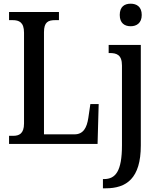

<svg xmlns="http://www.w3.org/2000/svg" viewBox="-20 -779 860 1039"><path d="M687 -637C719 -637 747 -654 747 -698C747 -743 719 -759 687 -759C654 -759 628 -743 628 -698C628 -654 654 -637 687 -637ZM29 0H508L514 -216H469L458 -141C450 -88 431 -52 383 -52H218V-605C218 -659 240 -670 279 -670H299V-714H29V-670H48C83 -670 110 -659 110 -602V-111C110 -55 83 -44 51 -44H29ZM537 240H552C664 240 742 187 742 8V-536H568V-492H573C611 -492 640 -483 640 -424V7C640 148 605 190 543 190H537Z"/></svg>

Font: Noto Serif Condensed Medium
Style: Regular
Weight: 500
Width: 3
Designer: Monotype Design Team
Foundry: Monotype Imaging Inc.
Version: Version 2.015